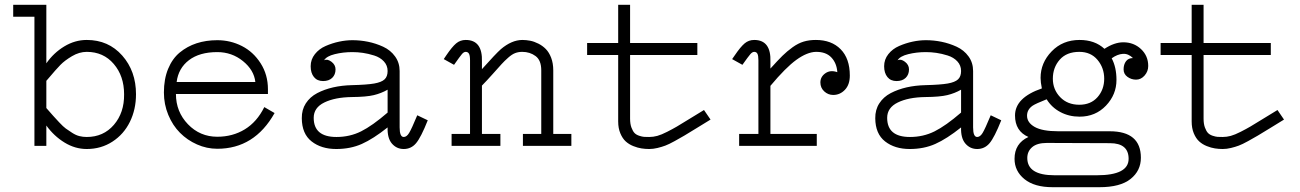

<svg xmlns="http://www.w3.org/2000/svg" viewBox="-20 -610 5436 803"><path d="M35.2 -589.8H173.8V-345.2Q204.6 -389.2 249 -416Q293.5 -442.9 342.8 -442.9Q433.6 -442.9 491.2 -377.7Q548.8 -312.5 548.8 -215.8Q548.8 -152.3 523.2 -100.3Q497.6 -48.3 450.2 -17.6Q402.8 13.2 342.8 13.2Q293.9 13.2 249.8 -13.9Q205.6 -41 173.8 -85V0H124V-540H35.2ZM173.8 -158.2Q194.3 -134.8 202.1 -126Q210 -117.2 227.3 -98.6Q244.6 -80.1 255.1 -72.5Q265.6 -64.9 281.5 -54.7Q297.4 -44.4 312 -40.8Q326.7 -37.1 342.8 -37.1Q412.6 -37.1 456.3 -87.9Q500 -138.7 499 -215.8Q499 -292 455.8 -342.5Q412.6 -393.1 342.8 -393.1Q311.5 -393.1 281 -375Q250.5 -356.9 232.7 -338.6Q214.8 -320.3 180.2 -279.3Q175.8 -274.4 173.8 -272Z M665.5 -223.1Q665.5 -279.3 683.1 -322Q700.7 -364.7 731.7 -390.4Q762.7 -416 802.2 -429Q841.8 -441.9 888.7 -441.9Q943.8 -441.9 991.7 -417.5Q1039.6 -393.1 1070.1 -345.2Q1100.6 -297.4 1100.6 -236.8V-216.8H715.8Q715.8 -142.6 766.1 -90.3Q816.4 -38.1 888.7 -38.1Q953.1 -38.1 1003.9 -69.1Q1054.7 -100.1 1085.4 -162.1L1128.4 -137.2Q1044.4 12.2 888.7 12.2Q844.7 12.2 804 -5.9Q763.2 -23.9 732.7 -54.7Q702.1 -85.4 683.8 -129.6Q665.5 -173.8 665.5 -223.1ZM1047.9 -267.1Q1042.5 -316.9 996.1 -354.5Q949.7 -392.1 888.7 -392.1Q814.5 -392.1 770.3 -358.4Q726.1 -324.7 718.8 -267.1Z M1769 -106.9Q1740.7 -35.6 1720.2 -11.2Q1699.7 13.2 1668.5 13.2Q1638.7 13.2 1619.1 -9.5Q1599.6 -32.2 1601.1 -77.1Q1541 -29.3 1493.4 -8.1Q1445.8 13.2 1386.2 13.2Q1323.7 13.2 1283.2 -18.6Q1242.7 -50.3 1242.2 -115.2Q1241.7 -150.9 1259 -177.7Q1276.4 -204.6 1306.6 -220.5Q1336.9 -236.3 1373.3 -244.6Q1409.7 -252.9 1452.1 -253.9Q1514.2 -255.4 1544.9 -260.7Q1575.7 -266.1 1588.4 -278.1Q1601.1 -290 1601.1 -313Q1601.1 -336.4 1585.4 -353.3Q1569.8 -370.1 1544.9 -377.9Q1520 -385.7 1497.8 -388.9Q1475.6 -392.1 1454.1 -392.1Q1414.6 -392.1 1380.1 -383.5Q1345.7 -375 1335.4 -357.9Q1349.1 -364.7 1366.2 -351.8Q1383.3 -338.9 1383.3 -319.8Q1383.3 -297.9 1369.4 -284.4Q1355.5 -271 1331.1 -271Q1306.6 -271 1293 -287.8Q1279.3 -304.7 1279.3 -333Q1279.3 -361.3 1296.9 -383.5Q1314.5 -405.8 1342 -417.7Q1369.6 -429.7 1398.2 -435.8Q1426.8 -441.9 1454.1 -441.9Q1486.8 -441.9 1519.3 -435.3Q1551.8 -428.7 1582.5 -414.6Q1613.3 -400.4 1632.3 -374Q1651.4 -347.7 1651.4 -313V-77.1Q1651.4 -37.1 1668.5 -37.1Q1680.7 -37.1 1690.9 -53.7Q1701.2 -70.3 1725.1 -127.9ZM1601.1 -234.9Q1574.7 -219.7 1543.5 -212.2Q1512.2 -204.6 1451.2 -204.1Q1380.9 -203.1 1336.4 -181.4Q1292 -159.7 1292 -117.2Q1292 -37.1 1387.2 -37.1Q1442.9 -37.1 1490 -60.5Q1537.1 -84 1601.1 -139.2Z M1846.7 -378.9Q1870.6 -414.1 1887.7 -428.5Q1904.8 -442.9 1927.7 -442.9Q1999 -442.9 1995.6 -351.1V-320.8Q2053.7 -385.7 2074.7 -404.3Q2119.6 -442.4 2164.1 -442.9Q2180.7 -442.9 2197.3 -439.7Q2213.9 -436.5 2231.7 -427.5Q2249.5 -418.5 2262.9 -404.8Q2276.4 -391.1 2285.2 -368.2Q2293.9 -345.2 2293.9 -315.9V-49.8H2369.6V0H2167V-49.8H2243.7V-315.9Q2243.7 -357.9 2220 -375.5Q2196.3 -393.1 2164.1 -393.1Q2147.9 -393.1 2134.5 -387.9Q2121.1 -382.8 2105.5 -368.9Q2089.8 -355 2077.6 -341.6Q2065.4 -328.1 2041 -300.8Q2016.6 -273.4 1995.6 -252V-49.8H2072.8V0H1868.7V-49.8H1945.8V-357.9Q1945.8 -377.4 1941.4 -385.3Q1937 -393.1 1927.7 -393.1Q1919.9 -393.1 1912.1 -384Q1904.3 -375 1878.9 -338.9L1835.9 -362.8Z M2435.5 -430.2H2565.4V-589.8H2615.2V-430.2H2896.5V-379.9H2615.2V-113.8Q2615.2 -91.8 2620.8 -76.7Q2626.5 -61.5 2633.5 -54Q2640.6 -46.4 2653.3 -42.2Q2666 -38.1 2673.8 -37.6Q2681.6 -37.1 2695.3 -37.1Q2711.9 -37.1 2729 -41.7Q2746.1 -46.4 2770 -58.6Q2793.9 -70.8 2811 -80.8Q2828.1 -90.8 2864.7 -113.5Q2901.4 -136.2 2924.3 -149.9L2951.7 -109.9Q2930.2 -96.7 2894 -74.5Q2857.9 -52.2 2842.3 -43Q2826.7 -33.7 2801.8 -20Q2776.9 -6.3 2762.5 -1Q2748 4.4 2730 8.8Q2711.9 13.2 2695.3 13.2Q2678.7 13.2 2662.8 10.7Q2647 8.3 2628.7 1Q2610.4 -6.3 2596.9 -18.6Q2583.5 -30.8 2574.5 -52.2Q2565.4 -73.7 2565.4 -102.1V-379.9H2435.5Z M3053.2 -378.9Q3077.1 -414.1 3094.2 -428.5Q3111.3 -442.9 3134.3 -442.9Q3205.6 -442.9 3202.1 -351.1V-323.2Q3232.9 -357.4 3252.2 -376.5Q3271.5 -395.5 3294.9 -412.4Q3318.4 -429.2 3341.1 -436Q3363.8 -442.9 3392.1 -442.9Q3457.5 -442.9 3495.8 -404.1Q3534.2 -365.2 3534.2 -293.9Q3534.2 -255.9 3513.7 -234.4Q3493.2 -212.9 3464.8 -212.9Q3443.4 -212.9 3427.2 -227.8Q3411.1 -242.7 3411.1 -265.1Q3411.1 -289.1 3432.1 -303.7Q3453.1 -318.4 3481.9 -308.1Q3479.5 -345.7 3457 -369.6Q3434.6 -393.6 3392.1 -393.1Q3355.5 -392.1 3310.8 -359.9Q3266.1 -327.6 3202.1 -251V-49.8H3396V0H3071.3V-49.8H3151.9V-357.9Q3151.9 -377.4 3147.7 -385.3Q3143.6 -393.1 3134.3 -393.1Q3126.5 -393.1 3118.2 -383.5Q3109.9 -374 3085 -338.9L3042 -362.8Z M4167.5 -106.9Q4139.2 -35.6 4118.7 -11.2Q4098.1 13.2 4066.9 13.2Q4037.1 13.2 4017.6 -9.5Q3998 -32.2 3999.5 -77.1Q3939.5 -29.3 3891.8 -8.1Q3844.2 13.2 3784.7 13.2Q3722.2 13.2 3681.6 -18.6Q3641.1 -50.3 3640.6 -115.2Q3640.1 -150.9 3657.5 -177.7Q3674.8 -204.6 3705.1 -220.5Q3735.4 -236.3 3771.7 -244.6Q3808.1 -252.9 3850.6 -253.9Q3912.6 -255.4 3943.4 -260.7Q3974.1 -266.1 3986.8 -278.1Q3999.5 -290 3999.5 -313Q3999.5 -336.4 3983.9 -353.3Q3968.3 -370.1 3943.4 -377.9Q3918.5 -385.7 3896.2 -388.9Q3874 -392.1 3852.5 -392.1Q3813 -392.1 3778.6 -383.5Q3744.1 -375 3733.9 -357.9Q3747.6 -364.7 3764.6 -351.8Q3781.7 -338.9 3781.7 -319.8Q3781.7 -297.9 3767.8 -284.4Q3753.9 -271 3729.5 -271Q3705.1 -271 3691.4 -287.8Q3677.7 -304.7 3677.7 -333Q3677.7 -361.3 3695.3 -383.5Q3712.9 -405.8 3740.5 -417.7Q3768.1 -429.7 3796.6 -435.8Q3825.2 -441.9 3852.5 -441.9Q3885.3 -441.9 3917.7 -435.3Q3950.2 -428.7 3981 -414.6Q4011.7 -400.4 4030.8 -374Q4049.8 -347.7 4049.8 -313V-77.1Q4049.8 -37.1 4066.9 -37.1Q4079.1 -37.1 4089.4 -53.7Q4099.6 -70.3 4123.5 -127.9ZM3999.5 -234.9Q3973.1 -219.7 3941.9 -212.2Q3910.6 -204.6 3849.6 -204.1Q3779.3 -203.1 3734.9 -181.4Q3690.4 -159.7 3690.4 -117.2Q3690.4 -37.1 3785.6 -37.1Q3841.3 -37.1 3888.4 -60.5Q3935.5 -84 3999.5 -139.2Z M4223.1 54.2Q4223.1 -10.3 4281.2 -37.1Q4225.1 -61.5 4225.1 -127Q4225.1 -201.7 4337.4 -240.2Q4332 -266.1 4332 -284.2Q4332 -347.2 4378.2 -395Q4424.3 -442.9 4495.1 -442.9Q4559.1 -442.9 4599.1 -405.8Q4640.6 -433.1 4678.2 -433.1Q4721.7 -433.1 4752 -404.8Q4782.2 -376.5 4782.2 -334Q4782.2 -311.5 4767.1 -294.2Q4752 -276.9 4731.4 -276.9Q4711.4 -276.9 4695.3 -288.6Q4679.2 -300.3 4679.2 -319.8Q4679.2 -340.3 4689.2 -353.8Q4699.2 -367.2 4718.3 -367.2Q4699.2 -386.2 4676.3 -384.8Q4653.3 -383.3 4629.4 -366.2Q4649.4 -328.6 4649.4 -275.9Q4649.4 -214.4 4605.5 -168.2Q4561.5 -122.1 4495.1 -122.1Q4450.7 -122.1 4414.6 -141.4Q4378.4 -160.6 4357.4 -194.8Q4311 -176.3 4298.8 -168Q4275.4 -151.9 4275.4 -126Q4275.4 -97.2 4307.4 -79.1Q4339.4 -61 4406.2 -61H4621.1Q4751.5 -61 4751.5 49.8Q4751.5 104 4708.5 138.4Q4665.5 172.9 4578.1 172.9H4382.3Q4306.2 172.9 4264.6 139.2Q4223.1 105.5 4223.1 54.2ZM4383.3 -280.8Q4383.3 -235.8 4413.8 -203.9Q4444.3 -171.9 4494.1 -171.9Q4542 -171.9 4570.1 -203.6Q4598.1 -235.4 4598.1 -280.8Q4598.1 -326.2 4570.1 -359.6Q4542 -393.1 4494.1 -393.1Q4440.9 -393.1 4412.1 -360.4Q4383.3 -327.6 4383.3 -280.8ZM4276.4 50.8Q4276.4 123 4390.1 123H4567.4Q4700.2 123 4700.2 54.2Q4700.2 -11.2 4622.1 -11.2L4358.4 -12.2Q4317.4 -12.2 4296.9 5.4Q4276.4 22.9 4276.4 50.8Z M4834 -430.2H4963.9V-589.8H5013.7V-430.2H5294.9V-379.9H5013.7V-113.8Q5013.7 -91.8 5019.3 -76.7Q5024.9 -61.5 5032 -54Q5039.1 -46.4 5051.8 -42.2Q5064.5 -38.1 5072.3 -37.6Q5080.1 -37.1 5093.8 -37.1Q5110.4 -37.1 5127.4 -41.7Q5144.5 -46.4 5168.5 -58.6Q5192.4 -70.8 5209.5 -80.8Q5226.6 -90.8 5263.2 -113.5Q5299.8 -136.2 5322.8 -149.9L5350.1 -109.9Q5328.6 -96.7 5292.5 -74.5Q5256.3 -52.2 5240.7 -43Q5225.1 -33.7 5200.2 -20Q5175.3 -6.3 5160.9 -1Q5146.5 4.4 5128.4 8.8Q5110.4 13.2 5093.8 13.2Q5077.1 13.2 5061.3 10.7Q5045.4 8.3 5027.1 1Q5008.8 -6.3 4995.4 -18.6Q4981.9 -30.8 4972.9 -52.2Q4963.9 -73.7 4963.9 -102.1V-379.9H4834Z"/></svg>

Font: Compagnon Roman
Style: Regular
Weight: 400
Designer: Juliette Duhe, Lea Pradine
Foundry: Velvetyne Type Foundry
Version: Version 1.000;PS 001.000;hotconv 1.0.88;makeotf.lib2.5.64775